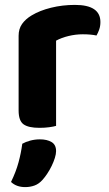

<svg xmlns="http://www.w3.org/2000/svg" viewBox="-20 -515 445 784"><path d="M209 -1Q199 2 181 4.5Q163 7 141 7Q96 7 76 -7.5Q56 -22 56 -64V-369Q56 -397 70 -417Q84 -437 109 -452Q142 -472 188.5 -483.5Q235 -495 286 -495Q390 -495 390 -425Q390 -408 385 -394Q380 -380 374 -370Q351 -375 318 -375Q289 -375 260 -368Q231 -361 209 -349ZM154 219Q139 236 121 242.5Q103 249 83 249Q47 249 25 228Q45 187 55.5 148.5Q66 110 71 72Q85 64 104 59Q123 54 143 54Q172 54 190.5 65Q209 76 209 102Q209 114 204 130Q199 146 191 162.5Q183 179 173 194Q163 209 154 219Z"/></svg>

Font: Baloo Thambi 2
Style: Bold
Weight: 700
Designer: Aadarsh Rajan and Ek Type
Foundry: Ek Type
Version: Version 1.640;hotconv 1.0.111;makeotfexe 2.5.65597; ttfautoh